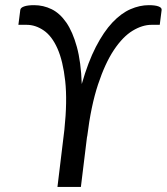

<svg xmlns="http://www.w3.org/2000/svg" viewBox="-20 -742 662 762"><path d="M60.5 -702.5Q61.5 -711.5 75.8 -716.5Q90 -721.5 115.5 -721.5Q152 -721.5 184.8 -705.5Q217.5 -689.5 243 -652.8Q268.5 -616 285 -556Q301.5 -496 304.5 -408.5Q329.5 -496 360.5 -556Q391.5 -616 426.2 -652.8Q461 -689.5 497.8 -705.5Q534.5 -721.5 570.5 -721.5Q596 -721.5 609.2 -716.5Q622.5 -711.5 621.5 -702.5L614 -643.5H581.5Q545 -643.5 506.2 -620Q467.5 -596.5 432.2 -543.8Q397 -491 369 -406.5Q341 -322 326 -200H325.5L301 0H208L235.5 -227Q247.5 -341 238.8 -420.5Q230 -500 208 -549.5Q186 -599 153.5 -621.2Q121 -643.5 85.5 -643.5H53Z"/></svg>

Font: Lato 2
Style: Italic
Weight: 400
Italic angle: -7°
Designer: Lukasz Dziedzic with Adam Twardoch and Botio Nikoltchev
Foundry: tyPoland Lukasz Dziedzic
Version: Version 2.015; 2015-08-06; http://www.latofonts.com/